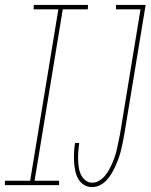

<svg xmlns="http://www.w3.org/2000/svg" viewBox="-65 -755 614 783"><path d="M-45 0V-18H58L173 -717H72L73 -735H294L293 -717H191L76 -18H176V0ZM311 8Q292 8 277 -1.5Q262 -11 253.5 -26.5Q245 -42 241.5 -60Q238 -78 237 -96.5Q236 -115 237 -134Q238 -153 241 -172H258Q256 -156 254.5 -139.5Q253 -123 253.5 -106.5Q254 -90 256 -74Q258 -58 264.5 -44Q271 -30 283 -20Q295 -10 311 -10Q326 -10 340 -18.5Q354 -27 364 -39.5Q374 -52 381.5 -66Q389 -80 395 -94.5Q401 -109 405.5 -123.5Q410 -138 413 -152.5Q416 -167 419 -181.5Q422 -196 425 -211L508 -717H408V-735H529L442 -208Q439 -192 436 -176Q433 -160 429 -144Q425 -128 419.5 -112Q414 -96 407 -80.5Q400 -65 391.5 -50Q383 -35 371 -21.5Q359 -8 343 0Q327 8 311 8Z"/></svg>

Font: Iosevka Curly Thin
Style: Italic
Weight: 100
Italic angle: -9°
Monospace: yes
Designer: Belleve Invis
Foundry: Belleve Invis
Version: Version 22.1.2; ttfautohint (v1.8.4)